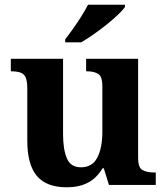

<svg xmlns="http://www.w3.org/2000/svg" viewBox="-20 -786 707 816"><path d="M264 10Q177 10 136.5 -38.5Q96 -87 96 -188V-412Q96 -455 81 -469Q66 -483 29 -483H26V-536H248V-216Q248 -152 264 -113.5Q280 -75 324 -75Q372 -75 393.5 -116Q415 -157 415 -227V-419Q415 -462 396.5 -472.5Q378 -483 349 -483H346V-536H567V-116Q567 -73 586 -63Q605 -53 634 -53H642V0H443L421 -71H416Q390 -28 352.5 -9Q315 10 264 10ZM257 -619Q272 -638 290.5 -664Q309 -690 326 -717Q343 -744 354 -766H511V-756Q502 -743 481 -723Q460 -703 432.5 -681Q405 -659 377 -639.5Q349 -620 325 -606H257Z"/></svg>

Font: Noto Serif Ethiopic
Style: Bold
Weight: 700
Designer: Monotype Design Team
Foundry: Monotype Imaging Inc.
Version: Version 2.102; ttfautohint (v1.8.4.7-5d5b)